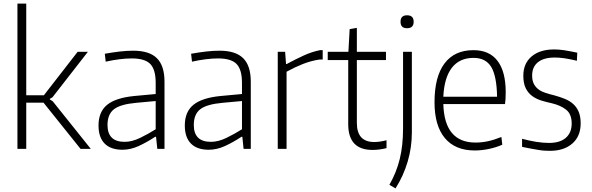

<svg xmlns="http://www.w3.org/2000/svg" viewBox="-20 -828 3292 1068"><path d="M77 -808H126V-298H224L412 -540H469L272 -287L257 -278V-275L273 -265L485 0H428L222 -257H126V0H77Z M661 5Q596 5 562 -29.5Q528 -64 528 -130Q528 -206 576 -245Q624 -284 727 -294L846 -305V-367Q846 -441 816 -472Q786 -503 713 -503Q650 -503 568 -485L563 -529Q608 -537 647 -541.5Q686 -546 721 -546Q811 -546 853 -504Q895 -462 895 -374V0H855L848 -67H843Q796 -36 751 -15.5Q706 5 661 5ZM673 -39Q714 -39 759.5 -61Q805 -83 846 -109V-266L737 -256Q649 -248 613.5 -220Q578 -192 578 -133Q578 -39 673 -39Z M1141 5Q1076 5 1042 -29.5Q1008 -64 1008 -130Q1008 -206 1056 -245Q1104 -284 1207 -294L1326 -305V-367Q1326 -441 1296 -472Q1266 -503 1193 -503Q1130 -503 1048 -485L1043 -529Q1088 -537 1127 -541.5Q1166 -546 1201 -546Q1291 -546 1333 -504Q1375 -462 1375 -374V0H1335L1328 -67H1323Q1276 -36 1231 -15.5Q1186 5 1141 5ZM1153 -39Q1194 -39 1239.5 -61Q1285 -83 1326 -109V-266L1217 -256Q1129 -248 1093.5 -220Q1058 -192 1058 -133Q1058 -39 1153 -39Z M1525 -540H1566L1571 -472H1575Q1625 -499 1670 -519.5Q1715 -540 1760 -549H1775V-497H1758Q1710 -490 1663.5 -471.5Q1617 -453 1574 -429V0H1525Z M2052 6Q1917 6 1917 -137V-494H1803V-540H1918L1925 -666L1965 -673V-540H2127V-494H1965V-144Q1965 -38 2062 -38Q2076 -38 2094 -40.5Q2112 -43 2130 -48V-4Q2089 6 2052 6Z M2244 -671Q2208 -671 2208 -707Q2208 -743 2244 -743Q2281 -743 2281 -707Q2281 -671 2244 -671ZM2146 200Q2185 132 2203.5 57Q2222 -18 2222 -114V-540H2271V-91Q2271 -8 2247.5 71.5Q2224 151 2180 220Z M2621 9Q2512 9 2454.5 -60Q2397 -129 2397 -259Q2397 -401 2452.5 -475Q2508 -549 2614 -549Q2702 -549 2747.5 -489.5Q2793 -430 2793 -315Q2793 -272 2789 -249H2446Q2452 -35 2625 -35Q2660 -35 2694.5 -42.5Q2729 -50 2769 -66L2774 -23Q2740 -8 2699.5 0.5Q2659 9 2621 9ZM2614 -506Q2536 -506 2493.5 -451Q2451 -396 2446 -290H2745Q2743 -405 2712.5 -455.5Q2682 -506 2614 -506Z M3039 11Q3024 11 3008.5 10Q2993 9 2975 6Q2957 3 2935 -1Q2913 -5 2884 -11V-56Q2925 -45 2963 -39Q3001 -33 3034 -33Q3095 -33 3127.5 -61.5Q3160 -90 3160 -141Q3160 -193 3129.5 -217.5Q3099 -242 3048 -254Q3020 -260 2992 -268.5Q2964 -277 2941.5 -293Q2919 -309 2905 -336Q2891 -363 2891 -407Q2891 -475 2937 -514Q2983 -553 3063 -553Q3076 -553 3088.5 -552Q3101 -551 3115.5 -549Q3130 -547 3148 -543.5Q3166 -540 3191 -535L3189 -490Q3147 -500 3119 -504Q3091 -508 3066 -508Q3005 -508 2972.5 -482Q2940 -456 2940 -408Q2940 -379 2950 -360.5Q2960 -342 2976.5 -330Q2993 -318 3015 -311Q3037 -304 3062 -298Q3095 -289 3122 -278Q3149 -267 3168.5 -249.5Q3188 -232 3199 -206Q3210 -180 3210 -142Q3210 -70 3163.5 -29.5Q3117 11 3039 11Z"/></svg>

Font: Encode Sans Narrow
Style: ExtraLight
Weight: 200
Designer: Pablo Impallari, Andres Torresi
Foundry: Pablo Impallari, Andres Torresi
Version: Version 1.000; ttfautohint (v1.00) -l 8 -r 50 -G 200 -x 14 -